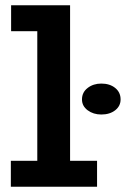

<svg xmlns="http://www.w3.org/2000/svg" viewBox="-20 -706 476 726"><path d="M121 -31V-686H245V-31ZM21 0V-98H347V0ZM22 -588V-686H237V-588ZM363 -273Q333 -273 311.5 -289Q290 -305 290 -330Q290 -357 311.5 -373.5Q333 -390 363 -390Q395 -390 415.5 -373.5Q436 -357 436 -330Q436 -305 415.5 -289Q395 -273 363 -273Z"/></svg>

Font: BioRhyme
Style: Bold
Weight: 700
Designer: Aoife Mooney
Foundry: Aoife Mooney Type
Version: Version 1.600;gftools[0.9.33]